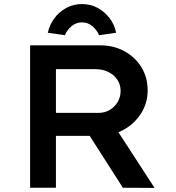

<svg xmlns="http://www.w3.org/2000/svg" viewBox="-20 -923 863 944"><path d="M128 0V-700H474Q539 -700 592 -671Q645 -642 675.5 -592Q706 -542 706 -479Q706 -417 674 -366Q642 -315 588 -285Q534 -255 468 -255H255V0ZM584 0 382 -316 518 -341 740 1ZM255 -368H464Q495 -368 519.5 -382.5Q544 -397 558.5 -421.5Q573 -446 573 -476Q573 -507 557 -531Q541 -555 513 -569Q485 -583 449 -583H255ZM299 -750 215 -762Q224 -802 247.5 -833.5Q271 -865 306 -884Q341 -903 383 -903Q426 -903 460.5 -884Q495 -865 519 -833.5Q543 -802 551 -762L467 -750Q456 -776 434 -794.5Q412 -813 383 -813Q354 -813 332 -794.5Q310 -776 299 -750Z"/></svg>

Font: Lexend Exa Medium
Style: Regular
Weight: 500
Designer: Bonnie Shaver-Troup, Thomas Jockin
Foundry: Lexend
Version: Version 1.007